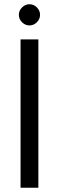

<svg xmlns="http://www.w3.org/2000/svg" viewBox="-20 -886 278 906"><path d="M77 0V-700H161V0ZM119 -766Q99 -766 84 -781Q69 -796 69 -816Q69 -836 84 -851Q99 -866 119 -866Q139 -866 154 -851Q169 -836 169 -816Q169 -796 154 -781Q139 -766 119 -766Z"/></svg>

Font: DM Sans 9pt
Style: Regular
Weight: 400
Designer: Colophon Foundry, Jonny Pinhorn
Foundry: Colophon Foundry
Version: Version 4.004;gftools[0.9.30]